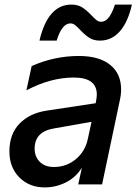

<svg xmlns="http://www.w3.org/2000/svg" viewBox="-20 -804 595 837"><path d="M21 -144Q21 -220 65.5 -265.5Q110 -311 185 -322L397 -354L399 -365Q402 -380 402 -392Q402 -466 302 -466Q200 -466 95 -410L118 -516Q217 -560 324 -560Q412 -560 460 -521.5Q508 -483 508 -414Q508 -391 502 -365L425 0H321L337 -73Q310 -30 266.5 -8.5Q223 13 175 13Q108 13 64.5 -30.5Q21 -74 21 -144ZM215 -76Q270 -76 311 -110.5Q352 -145 363 -199L379 -273L215 -244Q131 -230 131 -156Q131 -121 153.5 -98.5Q176 -76 215 -76ZM291 -784Q319 -784 338 -772Q357 -760 378 -738Q391 -724 400.5 -716.5Q410 -709 421 -709Q457 -709 481 -784H555Q538 -708 502.5 -667.5Q467 -627 416 -627Q388 -627 369.5 -639Q351 -651 330 -673Q317 -687 307.5 -694.5Q298 -702 287 -702Q250 -702 227 -627H152Q189 -784 291 -784Z"/></svg>

Font: Application Medium
Style: Italic
Weight: 500
Italic angle: -12°
Designer: Wei Huang
Foundry: Wei Huang
Version: Version 0.012